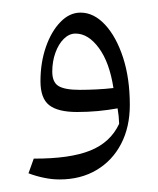

<svg xmlns="http://www.w3.org/2000/svg" viewBox="-20 -926 252 306"><path d="M74.8 -640Q62.9 -640 50.4 -642.6Q37.9 -645.1 25.4 -649.8L33.8 -673.2Q91.4 -673 123.7 -686Q156.1 -699 169.9 -728.7Q169.7 -735.4 169.1 -741Q168.4 -746.7 167.4 -753.3Q152.5 -750.6 136 -749Q119.5 -747.5 102.9 -747.5Q72.3 -747.5 58.4 -758.4Q44.5 -769.3 44.5 -796.5Q44.5 -826.4 53.2 -851.3Q61.9 -876.2 76.4 -891Q90.8 -905.9 108.4 -905.9Q129.5 -905.9 147.4 -886.7Q165.2 -867.6 176.1 -834.4Q186.9 -801.2 186.9 -758.8Q186.9 -723.4 173 -696.7Q159 -669.9 133.8 -655Q108.6 -640 74.8 -640ZM160.8 -785.7Q154.5 -826.6 137.6 -849.5Q120.7 -872.5 100.4 -872.5Q90.2 -872.5 81.7 -864.1Q73.2 -855.7 68.3 -841.9Q63.3 -828.1 63.3 -811.9Q63.3 -795.1 73.1 -789Q83 -782.8 107.2 -782.8Q119.5 -782.8 133.8 -783.5Q148.1 -784.2 160.8 -785.7Z"/></svg>

Font: Pinar DS3-Regular
Style: Regular
Weight: 400
Designer: Amin Abedi
Version: Version 2.000